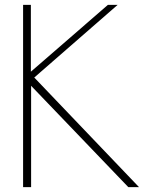

<svg xmlns="http://www.w3.org/2000/svg" viewBox="-20 -770 617 790"><path d="M75 -750H107V-475L424 -750H464L121 -451L552 0H508L108 -417V0H75Z"/></svg>

Font: Poiret One
Style: Regular
Weight: 400
Designer: Denis Masharov
Foundry: Denis Masharov
Version: Version 1.001